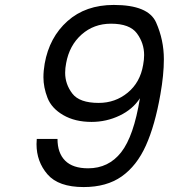

<svg xmlns="http://www.w3.org/2000/svg" viewBox="-20 -757 684 778"><path d="M213 -194Q213 -137 244 -106Q275 -75 337 -75Q420 -75 471 -140Q522 -205 547 -359Q518 -314 464.5 -288.5Q411 -263 351 -263Q284 -263 236.5 -290.5Q189 -318 172.5 -360.5Q156 -403 156 -444Q156 -470 161 -499Q180 -606 253.5 -671.5Q327 -737 441 -737Q581 -737 612.5 -666Q644 -595 644 -517Q644 -454 630 -375Q608 -249 571 -167Q534 -85 473 -42Q412 1 319 1Q217 1 172.5 -50.5Q128 -102 128 -173Q128 -183 129 -194ZM380 -340Q447 -340 497.5 -381.5Q548 -423 560 -494Q564 -515 564 -534Q564 -582 535 -621.5Q506 -661 430 -661Q360 -661 310.5 -617Q261 -573 248 -501Q244 -481 244 -462Q244 -416 273 -378Q302 -340 380 -340Z"/></svg>

Font: Fz Poppins
Style: Italic
Weight: 400
Italic angle: -10°
Designer: Ninad Kale (Devanagari), Jonny Pinhorn (Latin)
Foundry: Indian Type Foundry
Version: Vit hóa bi Vntype.Com & FontZin.Com